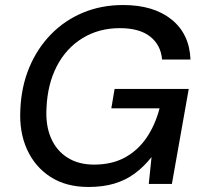

<svg xmlns="http://www.w3.org/2000/svg" viewBox="-20 -732 807 764"><path d="M332 12Q243 12 181 -28Q119 -68 87.5 -137.5Q56 -207 61 -297Q65 -388 96.5 -463.5Q128 -539 182.5 -595Q237 -651 310 -681.5Q383 -712 470 -712Q591 -712 662.5 -654.5Q734 -597 738 -495H625Q620 -553 577.5 -586.5Q535 -620 457 -620Q373 -620 308 -580Q243 -540 206 -468.5Q169 -397 165 -302Q161 -233 183 -182.5Q205 -132 249 -104.5Q293 -77 354 -77Q425 -77 476.5 -105Q528 -133 562.5 -183Q597 -233 615 -301H423L436 -378H731L664 0H572L583 -107Q552 -68 516 -41.5Q480 -15 435 -1.5Q390 12 332 12Z"/></svg>

Font: DM Sans Medium
Style: Italic
Weight: 500
Italic angle: -10°
Designer: Colophon Foundry, Jonny Pinhorn
Foundry: Colophon Foundry
Version: Version 4.004;gftools[0.9.30]